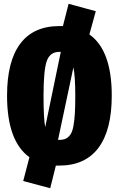

<svg xmlns="http://www.w3.org/2000/svg" viewBox="-20 -852 625 1010"><path d="M450.2 -670.9Q567.9 -587.9 567.9 -349.1Q567.9 -167.5 497.8 -74.2Q427.7 19 292 19H273.9L244.1 138.2L102.1 100.1L134.8 -24.9Q17.1 -109.4 17.1 -349.1Q17.1 -529.8 86.7 -622.3Q156.2 -714.8 292 -714.8H311L340.8 -832L483.9 -793ZM292 -579.1Q242.7 -579.1 225.8 -530.3Q209 -481.4 209 -349.1Q209 -228.5 217.8 -183.1L299.8 -579.1ZM292 -116.2Q313.5 -116.2 327.6 -123.5Q341.8 -130.9 351.6 -146.2Q361.3 -161.6 366.5 -190.2Q371.6 -218.8 373.8 -255.6Q376 -292.5 376 -349.1Q376 -449.2 366.2 -498L285.2 -116.2Z"/></svg>

Font: Fira Sans Compressed Heavy
Style: Regular
Weight: 900
Width: 1
Designer: Carrois Corporate & Edenspiekermann AG
Foundry: Carrois Corporate GbR & Edenspiekermann AG
Version: Version 4.203;PS 004.203;hotconv 1.0.88;makeotf.lib2.5.64775